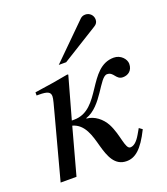

<svg xmlns="http://www.w3.org/2000/svg" viewBox="-126 -753 744 853"><g transform="rotate(-20 245.5 -326.5)"><path d="M189 -494H224L395 -600C407 -607 412 -616 412 -628C412 -648 396 -664 376 -664C366 -664 358 -661 351 -654ZM159 -242 214 -439 210 -441C157 -431 127 -426 50 -415V-400H61C101 -400 115 -393 115 -373C115 -360 108 -338 96 -292L18 0H93L153 -220C208 -205 223 -146 237 -94C252 -40 271 11 327 11C367 11 401 -15 442 -98L427 -109C422 -100 417 -91 412 -83C394 -52 378 -41 363 -41C339 -41 340 -110 311 -165C293 -199 260 -225 223 -228V-230C305 -257 340 -382 376 -382C408 -382 405 -345 439 -345C463 -345 485 -360 485 -392C485 -414 462 -441 429 -441C305 -441 299 -242 170 -242Z"/></g></svg>

Font: XITS
Style: Italic
Weight: 400
Italic angle: -16.33°
Designer: MicroPress Inc., with final additions and corrections provided by Coen Hoffman, Elsevier (retired)
Version: Version 1.107